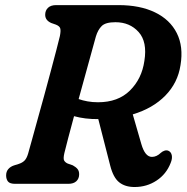

<svg xmlns="http://www.w3.org/2000/svg" viewBox="-20 -720 731 752"><path d="M648.5 -82Q631.5 -38 593.2 -12.8Q555 12.5 507 12.5Q470 12.5 446.8 -6Q423.5 -24.5 411.5 -72L365 -253.5Q313 -253 270 -265Q257 -217 246.8 -178.2Q236.5 -139.5 232 -120Q227 -98 231.5 -90.8Q236 -83.5 245 -79.5L265 -72.5Q277 -66 283.5 -58.2Q290 -50.5 290 -37.5Q290 -20.5 279 -10.2Q268 0 247.5 0H39.5Q18.5 0 11.2 -9.2Q4 -18.5 4 -33Q4 -48 12.5 -57.8Q21 -67.5 34.5 -72L53.5 -78Q67.5 -82.5 76 -91Q84.5 -99.5 90 -118Q95 -135.5 104.8 -171Q114.5 -206.5 127.2 -252.2Q140 -298 153.5 -347.2Q167 -396.5 179.2 -442.5Q191.5 -488.5 200.8 -524.2Q210 -560 214.5 -578.5Q218.5 -598.5 216.2 -608Q214 -617.5 199 -623.5L180.5 -630Q157 -640.5 157 -662Q157 -679 168 -689.5Q179 -700 200 -700H444Q528.5 -700 587.2 -671.5Q646 -643 672.5 -590.2Q699 -537.5 687 -465Q676.5 -395.5 627.5 -345.5Q578.5 -295.5 500 -272L533.5 -156Q548 -105.5 575 -105.5Q593.5 -105.5 610 -121.5Q616 -127 624.2 -129.8Q632.5 -132.5 639.5 -129.5Q650 -125 652.8 -112Q655.5 -99 648.5 -82ZM355.5 -577Q350.5 -559 340 -520.8Q329.5 -482.5 315.8 -433Q302 -383.5 288 -332Q303.5 -326.5 322.8 -323Q342 -319.5 364 -319.5Q442.5 -319.5 489 -365.5Q535.5 -411.5 545.5 -481.5Q557.5 -556 523 -594.5Q488.5 -633 432 -633Q393.5 -633 378.5 -618.2Q363.5 -603.5 355.5 -577Z"/></svg>

Font: Fraunces 72pt S100 SemiBold
Style: Italic
Weight: 600
Italic angle: -16°
Version: Version 1.000; ttfautohint (v1.8.3)